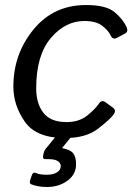

<svg xmlns="http://www.w3.org/2000/svg" viewBox="-20 -541 541 764"><path d="M33.2 -196.3Q33.2 -325.7 113 -423.3Q192.9 -521 322.3 -521Q401.4 -521 435.1 -493.4Q468.8 -465.8 483.9 -432.6Q491.7 -415 477.1 -407.2L444.8 -390.1Q428.2 -381.3 418.9 -402.3Q412.1 -418 387.7 -437.7Q363.3 -457.5 315.9 -457.5Q239.7 -457.5 181.9 -389.2Q124 -320.8 124 -189Q124 -129.4 152.6 -92.3Q181.2 -55.2 244.6 -55.2Q294.9 -55.2 327.1 -81.3Q359.4 -107.4 373 -127.9Q384.3 -145 398.9 -134.8L429.7 -112.3Q443.8 -102.1 432.1 -85.4Q418 -65.9 370.1 -28.8Q322.3 8.3 238.3 8.3Q124 8.3 78.6 -56.9Q33.2 -122.1 33.2 -196.3ZM105.5 192.9Q95.2 189 100.1 175.3L106.4 156.7Q111.8 141.1 126 148.4Q137.7 154.3 168 154.3Q191.4 154.3 206.5 145Q221.7 135.7 221.7 119.6Q221.7 107.4 209.7 99.9Q197.8 92.3 173.8 92.3H160.2Q149.4 92.3 151.4 80.1Q154.8 59.6 160.2 53.2L203.6 0Q212.4 -10.7 225.6 -10.7H259.3Q274.9 -10.7 266.1 0L228 46.9L227.5 48.3Q260.3 54.7 271.5 69.3Q282.7 84 282.7 112.8Q282.7 152.8 248.5 178Q214.4 203.1 166.5 203.1Q132.8 203.1 105.5 192.9Z"/></svg>

Font: Istok Web
Style: Italic
Weight: 400
Italic angle: -13°
Designer: Andrey V. Panov
Foundry: Andrey V. Panov
Version: Version 1.0.2g